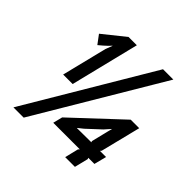

<svg xmlns="http://www.w3.org/2000/svg" viewBox="-206 -1005 1200 1200"><g transform="rotate(45 393.5 -405.0)"><path d="M451.2 -179.2 578.1 -180.2 575.2 -188 602.1 -297.9 610.8 -331.1 598.1 -316.9 574.2 -290 485.8 -208 452.1 -181.2ZM350.1 -810.1 237.8 -355H153.8L228 -654.8L246.1 -702.1L226.1 -681.2L202.1 -659.2L174.8 -636.2L131.8 -693.8L276.9 -810.1ZM571.8 -819.8H663.1L169.9 9.8H79.1ZM708 -180.2 687 -98.1H632.8L636.2 -89.8L613.8 1H527.8L549.8 -88.9L558.1 -98.1H323.2L338.9 -161.1L651.9 -454.1H727.1L661.1 -189L653.8 -180.2Z"/></g></svg>

Font: Sinkin Sans 500 Medium Italic
Style: Regular
Weight: 500
Italic angle: -112°
Designer: Keith Bates
Foundry: K-Type
Version: Sinkin Sans (version 1.0)  by Keith Bates   •   © 2014   www